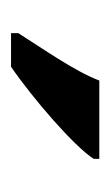

<svg xmlns="http://www.w3.org/2000/svg" viewBox="54 -860 200 348"><g transform="rotate(90 154.0 -686.0)"><path d="M40 -619V-606H101C158 -645 246 -721 268 -756V-766H126C109 -721 67 -662 40 -619Z"/></g></svg>

Font: Noto Serif Devanagari Condensed
Style: Bold
Weight: 700
Width: 3
Designer: Universal Thirst, Indian Type Foundry and the Monotype Design Team
Foundry: Monotype Imaging Inc.
Version: Version 2.004